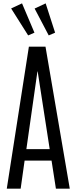

<svg xmlns="http://www.w3.org/2000/svg" viewBox="-20 -1142 463 1162"><path d="M21 0 154.8 -859.4H255.4L402.3 0H318.4L292 -169.9H128.9L105 0ZM139.6 -239.3H280.8L208 -709.5H206.5ZM150.4 -927.7 47.4 -1090.8 113.3 -1121.6 188.5 -944.3ZM274.9 -927.7 189.5 -1090.3 256.3 -1121.6 313.5 -944.3Z"/></svg>

Font: AntonioLight
Style: Regular
Weight: 300
Designer: Vernon Adams
Foundry: Vernon Adams
Version: Version 1.002